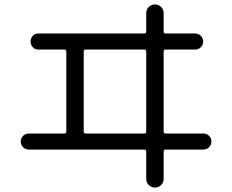

<svg xmlns="http://www.w3.org/2000/svg" viewBox="-20 -790 1040 860"><path d="M355 -560V-200Q355 -192 364 -192H626Q635 -192 635 -200V-560Q635 -568 626 -568H364Q355 -568 355 -560ZM109 -120Q94 -120 83.5 -130.5Q73 -141 73 -156Q73 -171 83.5 -181.5Q94 -192 109 -192H268Q277 -192 277 -200V-560Q277 -568 268 -568H152Q137 -568 127 -578.5Q117 -589 117 -604Q117 -619 127 -629.5Q137 -640 152 -640H626Q635 -640 635 -649V-731Q635 -748 646.5 -759Q658 -770 674 -770Q690 -770 701.5 -759Q713 -748 713 -731V-649Q713 -640 722 -640H854Q869 -640 879.5 -629.5Q890 -619 890 -604Q890 -589 879.5 -578.5Q869 -568 854 -568H722Q713 -568 713 -560V-200Q713 -192 722 -192H891Q906 -192 916.5 -181.5Q927 -171 927 -156Q927 -141 916.5 -130.5Q906 -120 891 -120H722Q713 -120 713 -111V11Q713 28 701.5 39Q690 50 674 50Q658 50 646.5 39Q635 28 635 11V-111Q635 -120 626 -120Z"/></svg>

Font: Rounded Mplus 1c
Style: Regular
Weight: 400
Version: Version 1.059.20150529